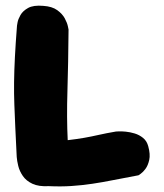

<svg xmlns="http://www.w3.org/2000/svg" viewBox="-20 -670 587 689"><path d="M155 -2Q119 0 96.5 -10.5Q74 -21 62 -38.5Q50 -56 45.5 -74.5Q41 -93 40 -107Q37 -165 35 -210Q33 -255 31.5 -294.5Q30 -334 30.5 -375Q31 -416 33.5 -465Q36 -514 41 -578Q41 -578 43 -589.5Q45 -601 53.5 -616Q62 -631 81 -641.5Q100 -652 135 -649Q167 -647 185.5 -633.5Q204 -620 212.5 -604Q221 -588 223.5 -576Q226 -564 226 -564Q225 -442 222 -344.5Q219 -247 223 -167Q257 -171 282.5 -175.5Q308 -180 334.5 -186Q361 -192 396 -198Q396 -198 406 -198.5Q416 -199 431.5 -197.5Q447 -196 463.5 -191Q480 -186 493.5 -175Q507 -164 512 -145Q520 -116 515.5 -96Q511 -76 502 -64Q493 -52 485 -46.5Q477 -41 477 -41Q428 -32 388 -24Q348 -16 311 -10.5Q274 -5 236.5 -2.5Q199 0 155 -2Z"/></svg>

Font: Sour Gummy Black
Style: Regular
Weight: 900
Designer: Stefie Justprince
Foundry: Eifetstype
Version: Version 1.000